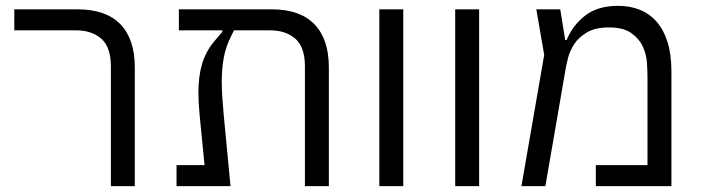

<svg xmlns="http://www.w3.org/2000/svg" viewBox="-20 -638 2405 658"><path d="M360 -410Q360 -477 327 -505.5Q294 -534 241 -534H29V-606H246Q343 -606 392.5 -555Q442 -504 442 -407V0H360Z M585 -72H681L664 -245Q662 -265 661 -284Q660 -303 660 -320Q660 -377 672.5 -419Q685 -461 714 -496L742 -529V-534H593V-606H911Q1008 -606 1057.5 -555Q1107 -504 1107 -407V0H1025V-410Q1025 -477 992 -505.5Q959 -534 906 -534H782L773 -516Q754 -479 747 -441Q740 -403 740 -358Q740 -332 742 -303Q744 -274 747 -241L770 0H585Z M1280 -606H1362V0H1280Z M1540 -606H1622V0H1540Z M1845 -450 1818 -606H1900L1917 -501H1922Q1943 -552 1986 -585Q2029 -618 2098 -618Q2138 -618 2171.5 -605Q2205 -592 2229.5 -564.5Q2254 -537 2267.5 -494.5Q2281 -452 2281 -393V0H2022V-72H2199V-375Q2199 -395 2197 -424Q2195 -453 2182.5 -479.5Q2170 -506 2143 -525Q2116 -544 2067 -544Q2020 -544 1991.5 -527Q1963 -510 1948 -487Q1933 -464 1927 -440.5Q1921 -417 1919 -405L1849 0H1767Z"/></svg>

Font: IBM Plex Sans Hebrew
Style: Regular
Weight: 400
Designer: Mike Abbink, Paul van der Laan, Pieter van Rosmalen, Yanek Iontef
Foundry: Bold Monday
Version: Version 1.2